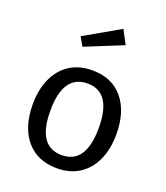

<svg xmlns="http://www.w3.org/2000/svg" viewBox="-147 -902 878 1015"><g transform="rotate(20 292.0 -394.5)"><path d="M527 -264Q527 -182 499 -119.5Q471 -57 418 -22.5Q365 12 292 12Q181 12 119 -62Q57 -136 57 -263Q57 -345 85 -407.5Q113 -470 166 -504.5Q219 -539 293 -539Q404 -539 465.5 -465Q527 -391 527 -264ZM156 -263Q156 -62 292 -62Q428 -62 428 -264Q428 -465 293 -465Q156 -465 156 -263ZM412 -724 200 -638 172 -687 371 -801Z"/></g></svg>

Font: FiraGO
Style: Regular
Weight: 400
Designer: bBox Type
Foundry: bBox Type GmbH
Version: Version 1.001;April 20, 2020;FontCreator 12.0.0.2555 64-bit